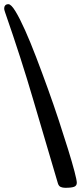

<svg xmlns="http://www.w3.org/2000/svg" viewBox="-39 -799 386 915"><path d="M272 96Q260 96 250.5 92Q241 88 237 75Q179 -120 120 -321.5Q61 -523 -14 -738Q-15 -743 -17 -747.5Q-19 -752 -19 -760Q-19 -768 -14 -773.5Q-9 -779 1 -779Q14 -779 34.5 -745.5Q55 -712 80.5 -655Q106 -598 133.5 -526Q161 -454 189 -376.5Q217 -299 241.5 -224.5Q266 -150 285.5 -87Q305 -24 316 18Q327 60 327 72Q327 86 314.5 91Q302 96 272 96Z"/></svg>

Font: Solitreo
Style: Regular
Weight: 400
Designer: Nathan Gross, Bryan Kirschen, Binghamton University
Foundry: Eli Heuer
Version: Version 1.100; ttfautohint (v1.8.4.7-5d5b)